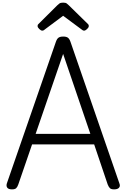

<svg xmlns="http://www.w3.org/2000/svg" viewBox="-20 -1426 961 1460"><path d="M71 14Q45 14 35.5 1.5Q26 -11 32 -31L405 -1108Q413 -1131 425 -1139.5Q437 -1148 461 -1148Q484 -1148 496 -1139.5Q508 -1131 516 -1108L888 -31Q896 -11 885 1.5Q874 14 848 14Q826 14 816.5 5.5Q807 -3 799 -23L696 -328H224L119 -23Q112 -3 102.5 5.5Q93 14 71 14ZM251 -408H667L460 -1016ZM301 -1193Q292 -1193 279 -1205Q266 -1217 266 -1227Q266 -1230 266.5 -1234Q267 -1238 272 -1243L416 -1386Q423 -1393 432 -1399.5Q441 -1406 460 -1406Q479 -1406 487.5 -1399.5Q496 -1393 503 -1386L649 -1243Q654 -1238 654.5 -1234Q655 -1230 655 -1227Q655 -1217 642 -1205Q629 -1193 620 -1193Q613 -1193 608 -1196.5Q603 -1200 595 -1206L460 -1306L326 -1206Q319 -1200 313.5 -1196.5Q308 -1193 301 -1193Z"/></svg>

Font: Playwrite CL
Style: Regular
Weight: 400
Designer: Veronika Burian, José Scaglione
Foundry: TypeTogether
Version: Version 1.002